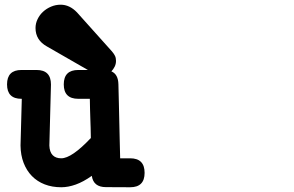

<svg xmlns="http://www.w3.org/2000/svg" viewBox="-20 -747 1244 813"><path d="M454.1 -529.3Q462.4 -519.5 466.8 -510.7Q471.2 -502 471.2 -489.3Q471.2 -476.1 465.6 -464.8Q460 -453.6 451.7 -444.8Q480.5 -432.6 481.4 -390.1Q482.4 -347.7 483.4 -309.3Q484.4 -271 485.1 -233.4Q485.8 -195.8 486.8 -157.5Q487.8 -119.1 488.8 -76.7H531.2Q592.3 -76.7 592.3 -15.1Q592.3 45.9 531.2 45.9L428.7 45.4Q375.5 45.4 368.7 -2.4Q333 22.9 300.8 34.4Q268.6 45.9 239.3 45.9Q200.7 45.9 169.2 33.7Q137.7 21.5 115.2 -1.5Q92.8 -24.4 80.1 -57.1Q67.4 -89.8 66.9 -130.9L72.3 -328.6H70.8Q9.8 -328.6 9.8 -389.6Q9.8 -450.7 70.8 -450.7H134.8Q195.8 -450.7 195.8 -389.2L189 -130.9Q189.9 -103.5 202.9 -90.1Q215.8 -76.7 239.3 -76.7Q283.7 -76.7 364.7 -162.6Q364.3 -185.5 363.8 -205.3Q363.3 -225.1 362.5 -244.4Q361.8 -263.7 361.3 -283.9Q360.8 -304.2 360.4 -328.6H311.5Q250 -328.6 250 -389.6Q250 -450.7 311.5 -450.7H352.1L178.7 -550.3Q130.4 -577.1 130.4 -628.4Q130.4 -647.9 139.2 -666Q147.9 -684.1 162.6 -697.5Q177.2 -710.9 196.5 -719Q215.8 -727.1 236.8 -727.1Q274.9 -727.1 306.2 -694.3Z"/></svg>

Font: Erica Type
Style: Bold Italic
Weight: 700
Monospace: yes
Designer: Peter Wiegel
Foundry: Peter Wiegel
Version: Version 1.000 2010 initial release